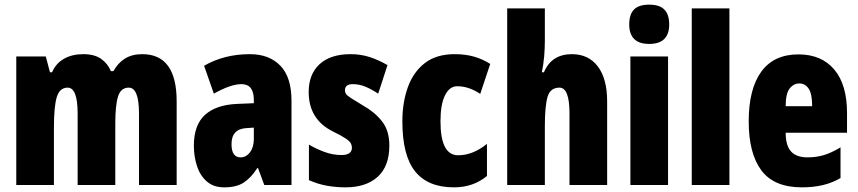

<svg xmlns="http://www.w3.org/2000/svg" viewBox="-20 -796 3691 826"><path d="M592 -563Q740 -563 740 -360V0H578V-307Q578 -419 534 -419Q500 -419 488 -381.5Q476 -344 476 -264V0H314V-307Q314 -419 271 -419Q237 -419 224.5 -379Q212 -339 212 -248V0H50V-553H177L195 -485H204Q220 -523 255 -543Q290 -563 338 -563Q387 -563 415.5 -542.5Q444 -522 457 -490H468Q487 -525 517.5 -544Q548 -563 592 -563Z M1055 -563Q1138 -563 1186 -513.5Q1234 -464 1234 -363V0H1117L1090 -73H1087Q1060 -31 1028.5 -10.5Q997 10 945 10Q898 10 869 -16Q840 -42 827 -83Q814 -124 814 -169Q814 -258 861.5 -301.5Q909 -345 1000 -349L1072 -352V-366Q1072 -434 1019 -434Q972 -434 900 -393L858 -513Q899 -537 948.5 -550Q998 -563 1055 -563ZM1042 -245Q976 -242 976 -176Q976 -119 1015 -119Q1039 -119 1055.5 -141Q1072 -163 1072 -198V-247Z M1655 -170Q1655 -81 1605 -35.5Q1555 10 1466 10Q1426 10 1386.5 3Q1347 -4 1309 -21V-174Q1339 -156 1375.5 -142.5Q1412 -129 1449 -129Q1494 -129 1494 -161Q1494 -170 1489.5 -179Q1485 -188 1467.5 -200Q1450 -212 1411 -231Q1308 -283 1308 -400Q1308 -477 1355 -520Q1402 -563 1488 -563Q1531 -563 1569 -551Q1607 -539 1647 -516L1607 -393Q1582 -410 1554.5 -422Q1527 -434 1498 -434Q1464 -434 1464 -408Q1464 -399 1468.5 -392Q1473 -385 1490 -374Q1507 -363 1542 -342Q1592 -314 1623.5 -274Q1655 -234 1655 -170Z M1933 10Q1821 10 1766 -58.5Q1711 -127 1711 -274Q1711 -355 1734.5 -420.5Q1758 -486 1807.5 -524.5Q1857 -563 1936 -563Q1982 -563 2019 -552.5Q2056 -542 2089 -521L2046 -392Q1997 -425 1947 -425Q1914 -425 1894.5 -386Q1875 -347 1875 -274Q1875 -128 1951 -128Q2014 -128 2075 -177V-39Q2016 10 1933 10Z M2324 -621Q2324 -587 2321 -552.5Q2318 -518 2311 -485H2320Q2353 -563 2440 -563Q2512 -563 2552 -510Q2592 -457 2592 -360V0H2430V-308Q2430 -419 2387 -419Q2347 -419 2335.5 -379Q2324 -339 2324 -253V0H2162V-760H2324Z M2773 -776Q2818 -776 2838.5 -754.5Q2859 -733 2859 -691Q2859 -607 2773 -607Q2687 -607 2687 -691Q2687 -734 2707.5 -755Q2728 -776 2773 -776ZM2854 -553V0H2692V-553Z M3118 0H2956V-760H3118Z M3415 -562Q3514 -562 3569 -497Q3624 -432 3624 -310V-225H3360Q3360 -170 3383 -144.5Q3406 -119 3454 -119Q3492 -119 3525 -129Q3558 -139 3596 -162V-30Q3560 -9 3519 0.5Q3478 10 3430 10Q3310 10 3255.5 -63Q3201 -136 3201 -274Q3201 -413 3255 -487.5Q3309 -562 3415 -562ZM3419 -437Q3394 -437 3377 -415Q3360 -393 3360 -339H3474Q3474 -392 3459 -414.5Q3444 -437 3419 -437Z"/></svg>

Font: Noto Sans Gujarati UI ExtraCondensed Black
Style: Regular
Weight: 900
Width: 2
Designer: Jelle Bosma - Monotype Design Team, Universal Thirst
Foundry: Monotype Imaging Inc.
Version: Version 2.106; ttfautohint (v1.8.4.7-5d5b)